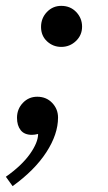

<svg xmlns="http://www.w3.org/2000/svg" viewBox="-43 -460 369 655"><path d="M166 -300Q138 -300 117.5 -319Q97 -338 97 -368Q97 -398 117 -419Q137 -440 166 -440Q197 -440 217 -419Q237 -398 237 -369Q237 -340 216 -320Q195 -300 166 -300ZM87 -3Q75 0 66 0Q40 0 27.5 -16Q15 -32 15 -58Q15 -88 35 -109Q55 -130 84 -130Q115 -130 135 -109Q155 -88 155 -59Q155 -2 115 59.5Q75 121 0 175L-23 143Q31 105 59 65.5Q87 26 87 -3Z"/></svg>

Font: SVN-Libre Baskerville
Style: Italic
Weight: 400
Italic angle: -14°
Designer: Pablo Impallari, Rodrigo Fuenzalida
Foundry: Pablo Impallari, Rodrigo Fuenzalida
Version: Version 1.000; ttfautohint (v1.8.4)